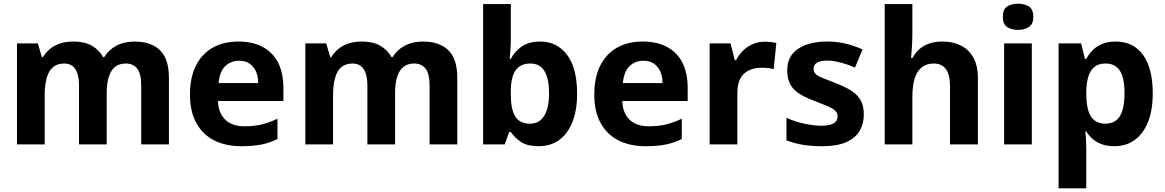

<svg xmlns="http://www.w3.org/2000/svg" viewBox="-20 -782 6310 1040"><path d="M709 -557Q798 -557 846.5 -510Q895 -463 895 -360V0H745V-316Q745 -383 723 -410.5Q701 -438 662 -438Q609 -438 583.5 -397Q558 -356 558 -275V0H408V-316Q408 -359 398.5 -386Q389 -413 371 -425.5Q353 -438 328 -438Q291 -438 267.5 -418.5Q244 -399 233 -360Q222 -321 222 -263V0H72V-547H185L207 -472H212Q226 -495 248 -514.5Q270 -534 302.5 -545.5Q335 -557 379 -557Q438 -557 477.5 -534.5Q517 -512 539 -472H544Q568 -512 610.5 -534.5Q653 -557 709 -557Z M1271 -557Q1349 -557 1403.5 -527.5Q1458 -498 1486.5 -442.5Q1515 -387 1515 -305V-235H1161Q1162 -173 1198.5 -135.5Q1235 -98 1304 -98Q1355 -98 1396 -107.5Q1437 -117 1483 -139V-29Q1443 -9 1398 0.5Q1353 10 1287 10Q1203 10 1141 -21Q1079 -52 1044 -114.5Q1009 -177 1009 -270Q1009 -363 1041.5 -427Q1074 -491 1132.5 -524Q1191 -557 1271 -557ZM1276 -453Q1230 -453 1199.5 -423Q1169 -393 1164 -332H1378Q1379 -367 1367 -394Q1355 -421 1332.5 -437Q1310 -453 1276 -453Z M2271 -557Q2360 -557 2408.5 -510Q2457 -463 2457 -360V0H2307V-316Q2307 -383 2285 -410.5Q2263 -438 2224 -438Q2171 -438 2145.5 -397Q2120 -356 2120 -275V0H1970V-316Q1970 -359 1960.5 -386Q1951 -413 1933 -425.5Q1915 -438 1890 -438Q1853 -438 1829.5 -418.5Q1806 -399 1795 -360Q1784 -321 1784 -263V0H1634V-547H1747L1769 -472H1774Q1788 -495 1810 -514.5Q1832 -534 1864.5 -545.5Q1897 -557 1941 -557Q2000 -557 2039.5 -534.5Q2079 -512 2101 -472H2106Q2130 -512 2172.5 -534.5Q2215 -557 2271 -557Z M2747 -572Q2747 -545 2745 -516Q2743 -487 2741 -463H2747Q2767 -503 2806 -530Q2845 -557 2906 -557Q2997 -557 3051.5 -485Q3106 -413 3106 -275Q3106 -186 3081 -122Q3056 -58 3009.5 -24Q2963 10 2897 10Q2836 10 2801.5 -13.5Q2767 -37 2747 -67H2738L2714 0H2597V-760H2747ZM2853 -438Q2798 -438 2772.5 -400.5Q2747 -363 2747 -289V-267Q2747 -190 2771 -151Q2795 -112 2851 -112Q2901 -112 2927.5 -154Q2954 -196 2954 -277Q2954 -357 2929 -397.5Q2904 -438 2853 -438Z M3461 -557Q3539 -557 3593.5 -527.5Q3648 -498 3676.5 -442.5Q3705 -387 3705 -305V-235H3351Q3352 -173 3388.5 -135.5Q3425 -98 3494 -98Q3545 -98 3586 -107.5Q3627 -117 3673 -139V-29Q3633 -9 3588 0.5Q3543 10 3477 10Q3393 10 3331 -21Q3269 -52 3234 -114.5Q3199 -177 3199 -270Q3199 -363 3231.5 -427Q3264 -491 3322.5 -524Q3381 -557 3461 -557ZM3466 -453Q3420 -453 3389.5 -423Q3359 -393 3354 -332H3568Q3569 -367 3557 -394Q3545 -421 3522.5 -437Q3500 -453 3466 -453Z M4122 -556Q4140 -556 4157.5 -554Q4175 -552 4185 -549L4171 -408Q4159 -411 4144 -413Q4129 -415 4104 -415Q4080 -415 4057 -408.5Q4034 -402 4015 -387Q3996 -372 3985 -345.5Q3974 -319 3974 -278V0H3824V-547H3937L3960 -456H3967Q3981 -484 4004 -507Q4027 -530 4057.5 -543Q4088 -556 4122 -556Z M4659 -161Q4659 -111 4635.5 -72Q4612 -33 4562.5 -11.5Q4513 10 4434 10Q4376 10 4329.5 2.5Q4283 -5 4240 -22V-144Q4290 -121 4341.5 -111Q4393 -101 4428 -101Q4474 -101 4495.5 -114Q4517 -127 4517 -151Q4517 -170 4504 -182.5Q4491 -195 4463 -207Q4435 -219 4388 -237Q4342 -254 4309.5 -274.5Q4277 -295 4260.5 -325.5Q4244 -356 4244 -402Q4244 -478 4303 -517.5Q4362 -557 4460 -557Q4513 -557 4559.5 -546Q4606 -535 4652 -514L4611 -416Q4573 -433 4531.5 -443.5Q4490 -454 4461 -454Q4426 -454 4406.5 -443Q4387 -432 4387 -410Q4387 -392 4398.5 -381Q4410 -370 4436.5 -359.5Q4463 -349 4508 -331Q4555 -313 4588.5 -292.5Q4622 -272 4640.5 -241.5Q4659 -211 4659 -161Z M4922 -613Q4922 -562 4919.5 -526Q4917 -490 4915 -468H4923Q4939 -498 4962 -517.5Q4985 -537 5015.5 -547Q5046 -557 5085 -557Q5140 -557 5183.5 -536Q5227 -515 5252 -471Q5277 -427 5277 -357V0H5126V-313Q5126 -376 5104 -407Q5082 -438 5038 -438Q4999 -438 4973 -417.5Q4947 -397 4934.5 -357Q4922 -317 4922 -258V0H4772V-760H4922Z M5569 -547V0H5419V-547ZM5494 -762Q5529 -762 5553 -747Q5577 -732 5577 -691Q5577 -651 5553 -635.5Q5529 -620 5494 -620Q5459 -620 5435.5 -635.5Q5412 -651 5412 -691Q5412 -732 5435.5 -747Q5459 -762 5494 -762Z M6023 -557Q6119 -557 6171.5 -484.5Q6224 -412 6224 -276Q6224 -183 6197.5 -119Q6171 -55 6124.5 -22.5Q6078 10 6016 10Q5974 10 5944.5 -2Q5915 -14 5895.5 -32Q5876 -50 5864 -70H5859Q5861 -47 5862.5 -22.5Q5864 2 5864 32V238H5714V-547H5836L5857 -463H5864Q5877 -488 5898 -509.5Q5919 -531 5950 -544Q5981 -557 6023 -557ZM5969 -438Q5932 -438 5909.5 -420.5Q5887 -403 5876 -369.5Q5865 -336 5864 -287V-275Q5864 -221 5874.5 -184.5Q5885 -148 5908.5 -130Q5932 -112 5968 -112Q6001 -112 6024.5 -129Q6048 -146 6059.5 -183Q6071 -220 6071 -277Q6071 -363 6045 -400.5Q6019 -438 5969 -438Z"/></svg>

Font: Noto Sans Hebrew Thin
Style: Bold
Weight: 700
Version: Version 3.001